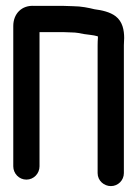

<svg xmlns="http://www.w3.org/2000/svg" viewBox="-20 -573 465 651"><path d="M224 -463C237.7 -463 251.2 -460.3 265.1 -457.5C274.6 -455.6 295.9 -454.7 311.7 -449.8C311.8 -448.9 311.9 -447.2 312 -445C311.4 -437.6 311 -428.4 311 -419V14C311 40 333 58 356 58C380.3 58 400 38.3 400 14V-419C400 -428.9 401 -436.4 401 -444C401 -470.9 395.6 -499.8 372.2 -517.8C353.4 -532.3 325 -538.6 300.5 -541.6C281.2 -546.4 255.7 -551.8 227.8 -552C219.2 -552.6 207 -553 197 -553H97.1C53.1 -556.4 25 -525.7 25 -485V-9C25 15.1 44.3 36 69.5 36C94.7 36 114 15.1 114 -9V-464H197C206.5 -464 215.3 -463 224 -463Z"/></svg>

Font: Just Breathe
Style: Bd
Weight: 400
Foundry: Cannot Into Space Fonts
Version: Version 0.72